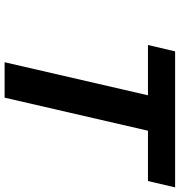

<svg xmlns="http://www.w3.org/2000/svg" viewBox="6 -768 762 813"><g transform="rotate(90 386.5 -361.0)"><path d="M533 -607 393 0H243L383 -607H170L197 -722H773L746 -607Z"/></g></svg>

Font: Perun
Style: Bold Italic
Weight: 700
Italic angle: -12°
Foundry: Copyright (c) Stefan Peev, Context Ltd, 2016
Version: Version 1.027